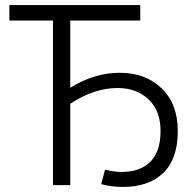

<svg xmlns="http://www.w3.org/2000/svg" viewBox="-20 -730 771 757"><path d="M465 7Q419 7 379 -4L394 -61Q432 -52 459 -52Q533 -52 573 -92.5Q613 -133 613 -213Q613 -294 565.5 -338.5Q518 -383 444 -383Q351 -383 257 -321V0H189V-649H17V-710H533V-649H257V-384Q352 -443 452 -443Q554 -443 617.5 -381.5Q681 -320 681 -213Q681 -104 624 -48.5Q567 7 465 7Z"/></svg>

Font: Raleway-v4020
Style: Regular
Weight: 400
Designer: Matt McInerney, Pablo Impallari, Rodrigo Fuenzalida
Foundry: Matt McInerney, Pablo Impallari, Rodrigo Fuenzalida
Version: Version 4.020;PS 004.020;hotconv 1.0.88;makeotf.lib2.5.64775